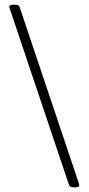

<svg xmlns="http://www.w3.org/2000/svg" viewBox="-20 -723 378 819"><path d="M300 76H296Q284 76 280 73Q276 70 274 65L25 -676Q23 -682 21.5 -686.5Q20 -691 20 -695Q20 -698 23.5 -700.5Q27 -703 38 -703H42Q54 -703 58 -700Q62 -697 64 -692L313 49Q315 55 316.5 60Q318 65 318 68Q318 71 314.5 73.5Q311 76 300 76Z"/></svg>

Font: Asap Condensed ExtraLight
Style: Regular
Weight: 200
Width: 3
Designer: Pablo Cosgaya
Foundry: Omnibus-Type
Version: Version 3.001; ttfautohint (v1.8.4.7-5d5b)